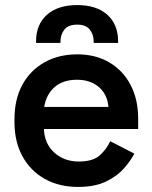

<svg xmlns="http://www.w3.org/2000/svg" viewBox="-20 -722 597 756"><path d="M37 -241V-253Q37 -331 68 -388Q99 -445 155 -476.5Q211 -508 284 -508Q356 -508 410 -476.5Q464 -445 494 -388Q524 -331 524 -255V-214H153Q155 -156 194 -121Q233 -86 290 -86Q346 -86 373 -110.5Q400 -135 414 -166L509 -117Q495 -90 468.5 -59.5Q442 -29 398 -7.5Q354 14 287 14Q213 14 156.5 -17.5Q100 -49 68.5 -106.5Q37 -164 37 -241ZM407 -301Q403 -350 369.5 -379Q336 -408 283 -408Q228 -408 195 -379Q162 -350 154 -301ZM122 -553V-559Q122 -626 165 -664Q208 -702 284 -702Q360 -702 402.5 -664Q445 -626 445 -559V-553H349V-557Q349 -586 333.5 -605.5Q318 -625 284 -625Q249 -625 233.5 -605.5Q218 -586 218 -557V-553Z"/></svg>

Font: Space Grotesk Frontify SemiBold
Style: Regular
Weight: 600
Designer: Florian Karsten
Version: Version 2.000